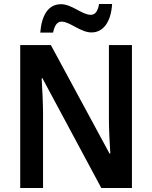

<svg xmlns="http://www.w3.org/2000/svg" viewBox="-20 -939 760 959"><path d="M181 -776H245C253 -815 267 -831 288 -831C329 -831 382 -777 437 -777C494 -777 534 -826 540 -919H475C468 -881 455 -865 433 -865C390 -865 339 -918 285 -918C219 -918 188 -860 181 -776ZM639 0V-714H524V-345C524 -293 528 -219 531 -172H527L234 -714H81V0H195V-370C195 -427 191 -495 188 -548H192L486 0Z"/></svg>

Font: Noto Sans Lao Looped SemiCondensed SemiBold
Style: Regular
Weight: 600
Width: 4
Designer: Mark Frömberg, Ben Mitchell
Foundry: The Fontpad Ltd
Version: Version 1.002